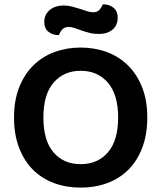

<svg xmlns="http://www.w3.org/2000/svg" viewBox="-20 -840 736 876"><path d="M652 -304Q652 -226 629 -166Q606 -106 565.5 -65.5Q525 -25 469 -4.5Q413 16 348 16Q283 16 227 -4.5Q171 -25 130.5 -65.5Q90 -106 67 -166Q44 -226 44 -304Q44 -382 67.5 -441.5Q91 -501 132 -541.5Q173 -582 228.5 -602.5Q284 -623 348 -623Q412 -623 467.5 -602.5Q523 -582 564 -541.5Q605 -501 628.5 -441.5Q652 -382 652 -304ZM519 -304Q519 -408 472.5 -462.5Q426 -517 348 -517Q271 -517 224.5 -463Q178 -409 178 -304Q178 -199 224 -145Q270 -91 348 -91Q426 -91 472.5 -145Q519 -199 519 -304ZM269 -815Q290 -815 309 -810Q328 -805 345 -799.5Q362 -794 377 -789Q392 -784 404 -784Q424 -784 434 -795.5Q444 -807 449 -820H454Q479 -820 498 -804.5Q517 -789 517 -760Q517 -724 493 -704.5Q469 -685 431 -685Q408 -685 388.5 -690Q369 -695 352 -701Q335 -707 320.5 -712Q306 -717 294 -717Q274 -717 264 -705.5Q254 -694 249 -680H245Q219 -680 200.5 -695.5Q182 -711 182 -740Q182 -759 189.5 -773Q197 -787 209.5 -796.5Q222 -806 237.5 -810.5Q253 -815 269 -815Z"/></svg>

Font: Baloo Da 2 SemiBold
Style: Regular
Weight: 600
Designer: Noopur Datye, Sulekha Rajkumar and Ek Type
Foundry: Ek Type
Version: Version 1.640;hotconv 1.0.111;makeotfexe 2.5.65597; ttfautoh